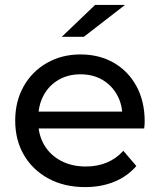

<svg xmlns="http://www.w3.org/2000/svg" viewBox="-20 -757 652 783"><path d="M327 6Q242 6 177.5 -29Q113 -64 77.5 -125Q42 -186 42 -265Q42 -344 76.5 -405Q111 -466 171.5 -500.5Q232 -535 308 -535Q385 -535 444 -501Q503 -467 536.5 -405.5Q570 -344 570 -262Q570 -256 569.5 -248Q569 -240 568 -233H117V-302H518L479 -278Q480 -329 458 -369Q436 -409 397.5 -431.5Q359 -454 308 -454Q258 -454 219 -431.5Q180 -409 158 -368.5Q136 -328 136 -276V-260Q136 -207 160.5 -165.5Q185 -124 229 -101Q273 -78 330 -78Q377 -78 415.5 -94Q454 -110 483 -142L536 -80Q500 -38 446.5 -16Q393 6 327 6ZM232 -607 368 -737H490L322 -607Z"/></svg>

Font: Montserrat Thin Medium
Style: Regular
Weight: 500
Version: Version 9.000